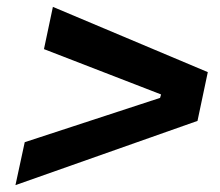

<svg xmlns="http://www.w3.org/2000/svg" viewBox="-20 -640 640 559"><path d="M52 -226 446 -355 449 -365 108 -497 134 -620 585 -430 555 -288 25 -101Z"/></svg>

Font: Mona Sans SemiBold
Style: Italic
Weight: 600
Italic angle: -11.7°
Designer: Deni Anggara
Foundry: GitHub
Version: Version 2.000